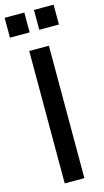

<svg xmlns="http://www.w3.org/2000/svg" viewBox="-148 -957 541 1000"><g transform="rotate(-15 122.0 -457.0)"><path d="M-10 -807H96V-914H-10ZM148 -807H254V-914H148ZM69 0H175V-714H69Z"/></g></svg>

Font: Kathrein 67 Medium Condensed
Style: Regular
Weight: 500
Width: 3
Designer: Lazydogs Typefoundry, based on Open Sans by Ascender Corporation
Foundry: Lazydogs Typefoundry
Version: Version 1.003;PS 001.003;hotconv 1.0.88;makeotf.lib2.5.64775